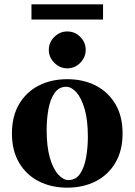

<svg xmlns="http://www.w3.org/2000/svg" viewBox="-20 -855 620 885"><path d="M290 -490Q364 -490 421.5 -460.5Q479 -431 512 -375Q545 -319 545 -240Q545 -161 512 -105Q479 -49 421.5 -19.5Q364 10 290 10Q216 10 158.5 -19.5Q101 -49 68 -105Q35 -161 35 -240Q35 -319 68 -375Q101 -431 158.5 -460.5Q216 -490 290 -490ZM295 -25Q330 -25 349.5 -54.5Q369 -84 377 -130Q385 -176 385 -224Q385 -302 370 -353Q355 -404 332 -429.5Q309 -455 285 -455Q251 -455 231 -425.5Q211 -396 203 -350.5Q195 -305 195 -256Q195 -179 210 -127.5Q225 -76 248.5 -50.5Q272 -25 295 -25ZM290 -540Q256 -540 230.5 -565.5Q205 -591 205 -625Q205 -660 230.5 -685Q256 -710 290 -710Q325 -710 350 -685Q375 -660 375 -625Q375 -591 350 -565.5Q325 -540 290 -540ZM125 -765V-835H455V-765Z"/></svg>

Font: Brygada 1918
Style: Bold
Weight: 700
Designer: Mateusz Machalski | Borys Kosmynka | Przemek Hoffer
Foundry: NIEPODLEGLA 2018
Version: Version 3.006